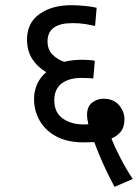

<svg xmlns="http://www.w3.org/2000/svg" viewBox="-20 -652 540 739"><path d="M421 67Q406 40 390.5 7.5Q375 -25 362.5 -55Q350 -85 343 -105Q333 -105 323 -104.5Q313 -104 303 -104Q239 -104 196.5 -127Q154 -150 132.5 -188Q111 -226 111 -271Q111 -300 122.5 -327Q134 -354 158 -374Q123 -395 103.5 -426Q84 -457 84 -500Q84 -564 132 -598Q180 -632 254 -632Q279 -632 308.5 -629Q338 -626 352 -622L346 -552Q329 -556 307.5 -559.5Q286 -563 259 -563Q163 -563 163 -493Q163 -462 181 -443Q199 -424 227 -414Q258 -422 297 -422Q309 -422 323 -421Q337 -420 345 -418L339 -350Q330 -351 317.5 -351.5Q305 -352 292 -352Q245 -352 217 -330.5Q189 -309 189 -266Q189 -219 221.5 -196Q254 -173 302 -173Q306 -173 310.5 -173Q315 -173 320 -174Q318 -183 316.5 -192.5Q315 -202 315 -209Q315 -242 334.5 -257Q354 -272 378 -272Q417 -272 438 -247.5Q459 -223 459 -193Q459 -163 445 -145.5Q431 -128 409 -119Q422 -85 444.5 -42Q467 1 491 37Z"/></svg>

Font: Noto Sans SemiCondensed
Style: Regular
Weight: 400
Width: 4
Designer: Monotype Design Team
Foundry: Monotype Imaging Inc.
Version: Version 2.013; ttfautohint (v1.8.4.7-5d5b)